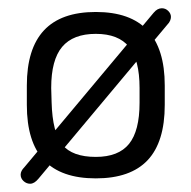

<svg xmlns="http://www.w3.org/2000/svg" viewBox="-20 -422 463 465"><path d="M39 -17Q30 -8 30 1Q30 10 37 16.5Q44 23 53 23Q58 23 63 20Q68 17 73 11L385 -362Q390 -367 392 -372Q394 -377 394 -381Q394 -389 387.5 -395.5Q381 -402 372 -402Q361 -402 352 -391ZM45 -215V-168Q45 -78 86.5 -34Q128 10 212 10Q296 10 337.5 -34Q379 -78 379 -168V-215Q379 -304 337.5 -348.5Q296 -393 212 -393Q128 -393 86.5 -348.5Q45 -304 45 -215ZM105 -174 104 -209Q104 -277 130.5 -308.5Q157 -340 212 -340Q267 -340 292.5 -308.5Q318 -277 318 -209V-173Q318 -105 292.5 -73.5Q267 -42 212 -42Q155 -42 131 -71.5Q107 -101 105 -174Z"/></svg>

Font: Beiruti
Style: Regular
Weight: 400
Version: Version 1.00